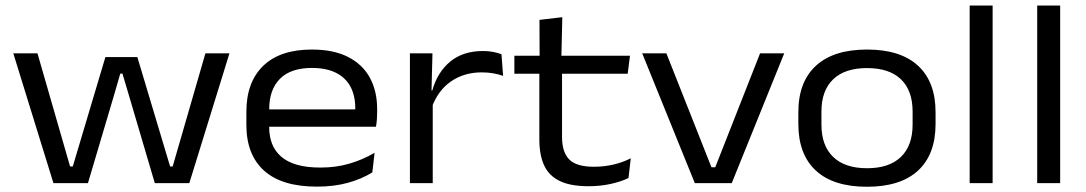

<svg xmlns="http://www.w3.org/2000/svg" viewBox="-20 -682 4045 715"><path d="M179 0 29.5 -483.5H119.5L241 -62H251L372.5 -469.5H491.5L613.5 -62H623L745 -483.5H834.5L685 0H556.5L461.5 -322L436 -408H428L403 -322L307.5 0Z M1160 13Q1029.5 13 963.5 -46.5Q897.5 -106 897.5 -216.5V-266Q897.5 -376 960.2 -436.8Q1023 -497.5 1141.5 -497.5Q1222 -497.5 1276 -470Q1330 -442.5 1357.2 -392.8Q1384.5 -343 1384.5 -275.5V-265Q1384.5 -251.5 1383.5 -237.2Q1382.5 -223 1380 -210H1301Q1302 -228 1302.5 -245.8Q1303 -263.5 1303 -279Q1303 -326 1285 -359.5Q1267 -393 1231 -411Q1195 -429 1141.5 -429Q1062.5 -429 1022.5 -388.5Q982.5 -348 982.5 -275.5V-248.5V-238.5V-207.5Q982.5 -174 993.2 -146.5Q1004 -119 1026.8 -99Q1049.5 -79 1085.8 -68.5Q1122 -58 1173.5 -58Q1231 -58 1280.8 -72.5Q1330.5 -87 1375 -113L1366.5 -40Q1327 -15.5 1275.5 -1.2Q1224 13 1160 13ZM939.5 -210V-274.5H1363V-210Z M1587.5 -281 1569.5 -344.5 1590 -345.5Q1609 -413.5 1656.8 -452.8Q1704.5 -492 1778.5 -492Q1800.5 -492 1817.5 -488.5Q1834.5 -485 1847.5 -480L1853.5 -399.5Q1838 -405 1817.8 -408.8Q1797.5 -412.5 1774 -412.5Q1708.5 -412.5 1659.8 -379Q1611 -345.5 1587.5 -281ZM1506.5 0V-483.5H1590.5L1586.5 -328L1591.5 -323V0Z M2172 11.5Q2105 11.5 2064.8 -7.8Q2024.5 -27 2006.5 -65.8Q1988.5 -104.5 1988.5 -163V-439H2073V-172Q2073 -115.5 2099.8 -88.2Q2126.5 -61 2192 -61Q2229 -61 2263.8 -69Q2298.5 -77 2329 -92.5L2320.5 -19Q2291.5 -5 2253 3.2Q2214.5 11.5 2172 11.5ZM1895.5 -407.5V-474.5H2326L2317.5 -407.5ZM1989.5 -466.5 1989 -608 2074 -618 2070.5 -466.5Z M2643.5 -59 2810.5 -483.5H2900.5L2705 0H2567.5L2371.5 -483.5H2461.5L2629.5 -59Z M3208.5 13.5Q3083.5 13.5 3018.2 -46.8Q2953 -107 2953 -220.5V-264Q2953 -377 3018.5 -437.2Q3084 -497.5 3209 -497.5Q3333.5 -497.5 3398.8 -437.2Q3464 -377 3464 -264V-220.5Q3464 -107 3398.8 -46.8Q3333.5 13.5 3208.5 13.5ZM3209 -55.5Q3291 -55.5 3334.8 -97.5Q3378.5 -139.5 3378.5 -218V-266.5Q3378.5 -345 3335 -386.8Q3291.5 -428.5 3208.5 -428.5Q3126.5 -428.5 3082.8 -386.8Q3039 -345 3039 -266.5V-218Q3039 -139.5 3082.8 -97.5Q3126.5 -55.5 3209 -55.5Z M3591 0V-661.5H3676.5V0Z M3842.5 0V-661.5H3928V0Z"/></svg>

Font: Anek Gujarati SemiExpanded
Style: Regular
Weight: 400
Width: 6
Designer: Mrunmayee Ghaisas (Gujarati), Yesha Goshar (Latin)
Foundry: Ek Type
Version: Version 1.003